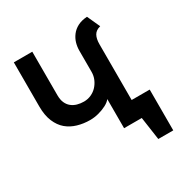

<svg xmlns="http://www.w3.org/2000/svg" viewBox="-151 -626 812 856"><g transform="rotate(-30 255.0 -197.5)"><path d="M385 -92V0H402L419 118H496V-92ZM311 0H403V-379Q403 -407 412.5 -424Q422 -441 446 -447L416 -513Q387 -511 367 -500.5Q347 -490 334.5 -473.5Q322 -457 316.5 -438Q311 -419 311 -399V-290Q311 -270 303.5 -252.5Q296 -235 283.5 -221.5Q271 -208 253.5 -200Q236 -192 216 -192Q198 -192 182 -196.5Q166 -201 153.5 -211Q141 -221 134 -237Q127 -253 127 -276V-500H32V-273Q32 -227 45.5 -195Q59 -163 81.5 -144Q104 -125 134.5 -116Q165 -107 199 -107Q221 -107 243.5 -113Q266 -119 284 -128.5Q302 -138 311 -150Z"/></g></svg>

Font: Advent Pro SemiBold
Style: Regular
Weight: 600
Designer: VivaRado, Andreas Kalpakidis
Foundry: VivaRado, Andreas Kalpakidis
Version: Version 3.000